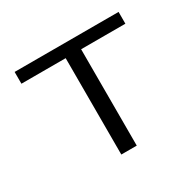

<svg xmlns="http://www.w3.org/2000/svg" viewBox="-101 -524 647 635"><g transform="rotate(-30 222.5 -206.5)"><path d="M421 -368H252V0H193V-368H24V-413H421Z"/></g></svg>

Font: Isabella Sans
Style: Regular
Weight: 400
Designer: Original fonts by Christian Thalmann (Catharsis Fonts), Modifications by Cristiano Sobral
Version: Version 0.002;July 12, 2020;FontCreator 13.0.0.2655 64-bit; 